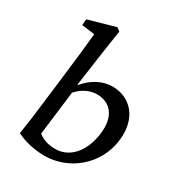

<svg xmlns="http://www.w3.org/2000/svg" viewBox="-193 -939 990 1071"><g transform="rotate(30 302.0 -403.5)"><path d="M73 -32C122 -7 188 9 254 9C412 9 554 -109 574 -275C593 -428 505 -516 392 -516C326 -516 263 -480 220 -427L216 -428C243 -618 254 -701 270 -800L249 -816L76 -767L73 -728L156 -717C154 -687 138 -538 124 -427L100 -231C92 -163 86 -113 73 -32ZM177 -89 212 -373C248 -414 294 -435 339 -435C420 -435 481 -377 464 -253C447 -124 373 -54 288 -54C239 -54 203 -68 177 -89Z"/></g></svg>

Font: TPK Tissa Web Medium
Style: Italic
Weight: 500
Italic angle: -7°
Designer: Jacques Le Bailly, Suppakit Chalermlarp | Katatrad Co.,Ltd.
Foundry: Jacques Le Bailly, Cadson Demak Co.,Ltd.
Version: Version 5.000;Glyphs 3.1.2 (3151)